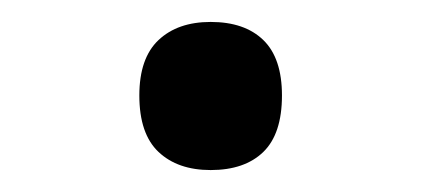

<svg xmlns="http://www.w3.org/2000/svg" viewBox="-20 -663 384 175"><path d="M172 -508Q142 -508 124.5 -524.5Q107 -541 107 -576Q107 -610 124.5 -626.5Q142 -643 172 -643Q203 -643 220 -626.5Q237 -610 237 -576Q237 -541 220 -524.5Q203 -508 172 -508Z"/></svg>

Font: Noto Serif Devanagari SemiCondensed
Style: Bold
Weight: 700
Width: 4
Designer: Universal Thirst, Indian Type Foundry and the Monotype Design Team
Foundry: Monotype Imaging Inc.
Version: Version 2.004; ttfautohint (v1.8.4.7-5d5b)